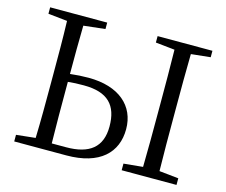

<svg xmlns="http://www.w3.org/2000/svg" viewBox="-102 -869 1189 1008"><g transform="rotate(15 492.5 -364.5)"><path d="M245 -41C243 -139 243 -238 243 -337V-375C269 -378 296 -379 329 -379C460 -379 515 -320 515 -205C515 -92 449 -41 323 -41ZM362 -694V-729H52V-694L156 -683C159 -587 159 -489 159 -392V-337C159 -240 159 -142 156 -47L52 -36V0H335C517 0 603 -87 603 -214C603 -340 509 -424 343 -424C311 -424 277 -422 243 -418C243 -507 243 -595 245 -681ZM934 -694V-729H636V-694L740 -683C742 -587 742 -489 742 -392V-337C742 -239 742 -142 740 -46L636 -36V0H934V-36L829 -47C827 -143 827 -241 827 -337V-392C827 -491 827 -588 829 -683Z"/></g></svg>

Font: Shippori Mincho
Style: Regular
Weight: 400
Designer: Bonji Tadano  Ryoko NISHIZUKA  (kana & ideographs); Frank Grießhammer (Latin, Greek & Cyrillic); Wenlong ZHANG  (bopomof
Foundry: Adobe Systems Incorporated
Version: Version 1.003;PS 1.001;hotconv 16.6.54;makeotf.lib2.5.65590